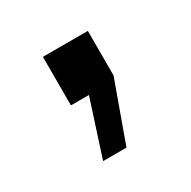

<svg xmlns="http://www.w3.org/2000/svg" viewBox="-70 -177 368 370"><g transform="rotate(-30 114.0 8.0)"><path d="M116 124H64L104 0H64V-108H164V-9Z"/></g></svg>

Font: Archivo Narrow
Style: Regular
Weight: 400
Designer: Hector Gatti
Foundry: Omnibus-Type
Version: Version 1.003